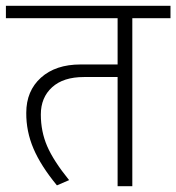

<svg xmlns="http://www.w3.org/2000/svg" viewBox="-35 -643 608 663"><path d="M371.1 0V-377H254.9Q183.6 -377 144.8 -341.6Q106 -306.2 106 -247.6Q106 -189 127.9 -138.2Q149.9 -87.4 203.6 -21L161.6 -2.9Q106 -70.3 80.6 -129.9Q55.2 -189.5 55.7 -253.4Q55.7 -329.1 106.4 -374.8Q157.2 -420.4 243.2 -420.4H371.1V-580.1H-14.6V-623H553.7V-580.1H421.9V0Z"/></svg>

Font: Yantramanav Light
Style: Regular
Weight: 300
Version: Version 1.001;PS 1.0;hotconv 1.0.72;makeotf.lib2.5.5900; ttf